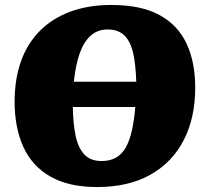

<svg xmlns="http://www.w3.org/2000/svg" viewBox="-20 -739 837 775"><path d="M39 -329Q39 -419 64.5 -491Q90 -563 140.5 -614Q191 -665 264 -692Q337 -719 430 -719Q549 -719 623.5 -678.5Q698 -638 733 -563Q768 -488 768 -385Q768 -264 722 -174Q676 -84 587.5 -34Q499 16 372 16Q257 16 183 -26.5Q109 -69 74 -146.5Q39 -224 39 -329ZM390 -89Q425 -89 449.5 -103.5Q474 -118 489 -146Q504 -174 513 -215Q522 -256 526 -307H274Q275 -241 285 -192Q295 -143 320 -116Q345 -89 390 -89ZM414 -620Q374 -620 346 -595Q318 -570 301.5 -523Q285 -476 278 -409H530Q528 -476 518 -522.5Q508 -569 483.5 -594.5Q459 -620 414 -620Z"/></svg>

Font: Literata 18pt Black
Style: Italic
Weight: 900
Italic angle: -2°
Designer: Latin by Veronika Burian and Jose Scaglione. Greek by Irene Vlachou. Cyrillic by Vera Evstafieva
Foundry: TypeTogether
Version: Version 3.103;gftools[0.9.29]